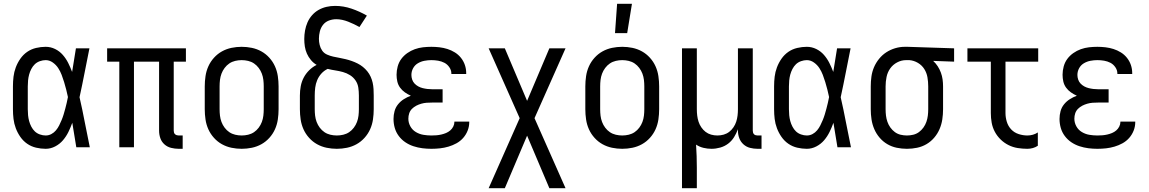

<svg xmlns="http://www.w3.org/2000/svg" viewBox="-20 -774 6040 1009"><path d="M220 8Q195 8 169.5 2Q144 -4 123 -18.5Q102 -33 87 -54.5Q72 -76 63 -100Q54 -124 51 -149Q48 -174 48 -200V-320Q48 -346 51 -371Q54 -396 63 -420Q72 -444 87 -465.5Q102 -487 123 -501.5Q144 -516 169.5 -522Q195 -528 220 -528Q246 -528 269.5 -516.5Q293 -505 310 -485.5Q327 -466 338.5 -443Q350 -420 359 -396Q364 -427 369 -458Q374 -489 379 -520H450Q437 -456 424.5 -391.5Q412 -327 398 -263Q413 -198 425.5 -132Q438 -66 452 0H381Q376 -32 370.5 -64Q365 -96 360 -128V-129Q351 -104 339.5 -80.5Q328 -57 311 -37Q294 -17 270 -4.5Q246 8 220 8ZM220 -62Q236 -62 250 -69.5Q264 -77 274 -89Q284 -101 291 -115Q298 -129 304 -143.5Q310 -158 314.5 -173Q319 -188 323 -203Q327 -218 330.5 -233Q334 -248 337 -264Q333 -283 328 -303Q323 -323 317 -342.5Q311 -362 304 -380.5Q297 -399 286 -416Q275 -433 257.5 -445.5Q240 -458 220 -458Q205 -458 189.5 -452.5Q174 -447 163 -436.5Q152 -426 144.5 -411.5Q137 -397 133 -382Q129 -367 127.5 -351.5Q126 -336 126 -320V-200Q126 -184 127.5 -168.5Q129 -153 133 -138Q137 -123 144.5 -108.5Q152 -94 163 -83.5Q174 -73 189.5 -67.5Q205 -62 220 -62Z M940 8H919Q899 8 879 3Q859 -2 844 -15.5Q829 -29 822.5 -48Q816 -67 816 -87V-450H684V0H607V-450H543V-520H957V-450H893V-87Q893 -82 894.5 -77Q896 -72 900 -68.5Q904 -65 909 -63.5Q914 -62 919 -62H940Z M1250 8Q1223 8 1196.5 2.5Q1170 -3 1146.5 -16Q1123 -29 1104.5 -49.5Q1086 -70 1075 -94.5Q1064 -119 1060 -146Q1056 -173 1056 -200V-320Q1056 -347 1060 -374Q1064 -401 1075 -425.5Q1086 -450 1104.5 -470.5Q1123 -491 1146.5 -504Q1170 -517 1196.5 -522.5Q1223 -528 1250 -528Q1277 -528 1303.5 -522.5Q1330 -517 1353.5 -504Q1377 -491 1395.5 -470.5Q1414 -450 1425 -425.5Q1436 -401 1440 -374Q1444 -347 1444 -320V-200Q1444 -173 1440 -146Q1436 -119 1425 -94.5Q1414 -70 1395.5 -49.5Q1377 -29 1353.5 -16Q1330 -3 1303.5 2.5Q1277 8 1250 8ZM1250 -62Q1267 -62 1284 -66Q1301 -70 1315 -79.5Q1329 -89 1339.5 -103Q1350 -117 1356 -133Q1362 -149 1364 -166Q1366 -183 1366 -200V-320Q1366 -337 1364 -354Q1362 -371 1356 -387Q1350 -403 1339.5 -417Q1329 -431 1315 -440.5Q1301 -450 1284 -454Q1267 -458 1250 -458Q1233 -458 1216 -454Q1199 -450 1185 -440.5Q1171 -431 1160.5 -417Q1150 -403 1144 -387Q1138 -371 1136 -354Q1134 -337 1134 -320V-200Q1134 -183 1136 -166Q1138 -149 1144 -133Q1150 -117 1160.5 -103Q1171 -89 1185 -79.5Q1199 -70 1216 -66Q1233 -62 1250 -62Z M1750 8Q1723 8 1696.5 2.5Q1670 -3 1646.5 -16Q1623 -29 1604.5 -49.5Q1586 -70 1575 -94.5Q1564 -119 1560 -146Q1556 -173 1556 -200V-272Q1556 -297 1560.5 -321Q1565 -345 1576 -366Q1587 -387 1604.5 -404.5Q1622 -422 1644 -433Q1627 -443 1614 -458.5Q1601 -474 1593 -492Q1585 -510 1582 -529.5Q1579 -549 1579 -569Q1579 -591 1583 -613.5Q1587 -636 1596 -656.5Q1605 -677 1620 -694Q1635 -711 1654.5 -722Q1674 -733 1696 -738Q1718 -743 1741 -743Q1785 -743 1827.5 -728.5Q1870 -714 1908 -692L1869 -632Q1855 -640 1840 -647Q1825 -654 1810 -660Q1795 -666 1779 -669.5Q1763 -673 1747 -673Q1727 -673 1708.5 -666Q1690 -659 1678 -644Q1666 -629 1661 -609.5Q1656 -590 1656 -570Q1656 -554 1660 -537.5Q1664 -521 1673.5 -507.5Q1683 -494 1699 -487Q1715 -480 1731 -476.5Q1747 -473 1763.5 -470Q1780 -467 1796.5 -463Q1813 -459 1828.5 -453.5Q1844 -448 1859 -440.5Q1874 -433 1887 -422.5Q1900 -412 1910.5 -399Q1921 -386 1928 -370.5Q1935 -355 1938.5 -339Q1942 -323 1943 -306Q1944 -289 1944 -272V-200Q1944 -173 1940 -146Q1936 -119 1925 -94.5Q1914 -70 1895.5 -49.5Q1877 -29 1853.5 -16Q1830 -3 1803.5 2.5Q1777 8 1750 8ZM1750 -62Q1767 -62 1784 -66Q1801 -70 1815 -79.5Q1829 -89 1839.5 -103Q1850 -117 1856 -133Q1862 -149 1864 -166Q1866 -183 1866 -200V-272Q1866 -293 1863 -313.5Q1860 -334 1848.5 -351Q1837 -368 1819.5 -379Q1802 -390 1782 -395.5Q1762 -401 1742 -404Q1722 -407 1702 -412Q1683 -403 1669 -387.5Q1655 -372 1647 -353Q1639 -334 1636.5 -313.5Q1634 -293 1634 -272V-200Q1634 -183 1636 -166Q1638 -149 1644 -133Q1650 -117 1660.5 -103Q1671 -89 1685 -79.5Q1699 -70 1716 -66Q1733 -62 1750 -62Z M2247 8Q2223 8 2199.5 5Q2176 2 2153 -5.5Q2130 -13 2110 -26.5Q2090 -40 2075.5 -59.5Q2061 -79 2054.5 -102Q2048 -125 2048 -149Q2048 -170 2053.5 -190Q2059 -210 2072 -226Q2085 -242 2102.5 -253Q2120 -264 2139 -271Q2123 -278 2108 -288.5Q2093 -299 2082.5 -313.5Q2072 -328 2068 -345.5Q2064 -363 2064 -381Q2064 -403 2070 -425Q2076 -447 2089 -464.5Q2102 -482 2120.5 -495Q2139 -508 2160 -515.5Q2181 -523 2203 -525.5Q2225 -528 2247 -528Q2268 -528 2289.5 -525.5Q2311 -523 2331.5 -516.5Q2352 -510 2370.5 -498.5Q2389 -487 2402.5 -470Q2416 -453 2423 -432.5Q2430 -412 2430 -390V-385H2352V-388Q2352 -405 2341.5 -420.5Q2331 -436 2315.5 -444Q2300 -452 2282.5 -455Q2265 -458 2247 -458Q2229 -458 2210.5 -454.5Q2192 -451 2176 -441.5Q2160 -432 2151 -415.5Q2142 -399 2142 -380Q2142 -368 2146 -356Q2150 -344 2158.5 -335Q2167 -326 2178 -320Q2189 -314 2201 -311Q2213 -308 2225.5 -306.5Q2238 -305 2250 -305H2306V-235H2250Q2236 -235 2222 -234Q2208 -233 2194 -229Q2180 -225 2167.5 -218.5Q2155 -212 2145 -202Q2135 -192 2130.5 -178.5Q2126 -165 2126 -150Q2126 -129 2136.5 -110Q2147 -91 2165.5 -80Q2184 -69 2205 -65.5Q2226 -62 2247 -62Q2260 -62 2273 -63Q2286 -64 2299 -67Q2312 -70 2324 -75Q2336 -80 2346 -88.5Q2356 -97 2362 -109Q2368 -121 2368 -134V-135H2446V-132Q2446 -109 2437.5 -87.5Q2429 -66 2414 -49Q2399 -32 2379 -21Q2359 -10 2337 -3.5Q2315 3 2292.5 5.5Q2270 8 2247 8Z M2633 215H2548L2711 -153L2548 -520H2633L2750 -244L2867 -520H2952L2789 -153L2952 215H2867L2750 -61Z M3250 8Q3223 8 3196.5 2.5Q3170 -3 3146.5 -16Q3123 -29 3104.5 -49.5Q3086 -70 3075 -94.5Q3064 -119 3060 -146Q3056 -173 3056 -200V-320Q3056 -347 3060 -374Q3064 -401 3075 -425.5Q3086 -450 3104.5 -470.5Q3123 -491 3146.5 -504Q3170 -517 3196.5 -522.5Q3223 -528 3250 -528Q3277 -528 3303.5 -522.5Q3330 -517 3353.5 -504Q3377 -491 3395.5 -470.5Q3414 -450 3425 -425.5Q3436 -401 3440 -374Q3444 -347 3444 -320V-200Q3444 -173 3440 -146Q3436 -119 3425 -94.5Q3414 -70 3395.5 -49.5Q3377 -29 3353.5 -16Q3330 -3 3303.5 2.5Q3277 8 3250 8ZM3250 -62Q3267 -62 3284 -66Q3301 -70 3315 -79.5Q3329 -89 3339.5 -103Q3350 -117 3356 -133Q3362 -149 3364 -166Q3366 -183 3366 -200V-320Q3366 -337 3364 -354Q3362 -371 3356 -387Q3350 -403 3339.5 -417Q3329 -431 3315 -440.5Q3301 -450 3284 -454Q3267 -458 3250 -458Q3233 -458 3216 -454Q3199 -450 3185 -440.5Q3171 -431 3160.5 -417Q3150 -403 3144 -387Q3138 -371 3136 -354Q3134 -337 3134 -320V-200Q3134 -183 3136 -166Q3138 -149 3144 -133Q3150 -117 3160.5 -103Q3171 -89 3185 -79.5Q3199 -70 3216 -66Q3233 -62 3250 -62ZM3212 -600 3223 -754H3301L3276 -600Z M3564 215V-520H3642V-200Q3642 -183 3644 -166.5Q3646 -150 3651 -134.5Q3656 -119 3665.5 -105Q3675 -91 3688 -81Q3701 -71 3717 -66.5Q3733 -62 3750 -62Q3767 -62 3783 -66.5Q3799 -71 3812 -81Q3825 -91 3834.5 -105Q3844 -119 3849 -134.5Q3854 -150 3856 -166.5Q3858 -183 3858 -200V-520H3936V-87Q3936 -82 3937.5 -77Q3939 -72 3942.5 -68.5Q3946 -65 3951 -63.5Q3956 -62 3961 -62H3982V8H3961Q3941 8 3921.5 3Q3902 -2 3887 -15.5Q3872 -29 3865 -48Q3858 -67 3858 -87V-95Q3850 -73 3837.5 -53Q3825 -33 3806.5 -19Q3788 -5 3765 1.5Q3742 8 3719 8Q3698 8 3677 3Q3656 -2 3638 -14Q3640 16 3641 46.5Q3642 77 3642 107V215Z M4220 8Q4195 8 4169.5 2Q4144 -4 4123 -18.5Q4102 -33 4087 -54.5Q4072 -76 4063 -100Q4054 -124 4051 -149Q4048 -174 4048 -200V-320Q4048 -346 4051 -371Q4054 -396 4063 -420Q4072 -444 4087 -465.5Q4102 -487 4123 -501.5Q4144 -516 4169.5 -522Q4195 -528 4220 -528Q4246 -528 4269.5 -516.5Q4293 -505 4310 -485.5Q4327 -466 4338.5 -443Q4350 -420 4359 -396Q4364 -427 4369 -458Q4374 -489 4379 -520H4450Q4437 -456 4424.5 -391.5Q4412 -327 4398 -263Q4413 -198 4425.5 -132Q4438 -66 4452 0H4381Q4376 -32 4370.5 -64Q4365 -96 4360 -128V-129Q4351 -104 4339.5 -80.5Q4328 -57 4311 -37Q4294 -17 4270 -4.5Q4246 8 4220 8ZM4220 -62Q4236 -62 4250 -69.5Q4264 -77 4274 -89Q4284 -101 4291 -115Q4298 -129 4304 -143.5Q4310 -158 4314.5 -173Q4319 -188 4323 -203Q4327 -218 4330.5 -233Q4334 -248 4337 -264Q4333 -283 4328 -303Q4323 -323 4317 -342.5Q4311 -362 4304 -380.5Q4297 -399 4286 -416Q4275 -433 4257.5 -445.5Q4240 -458 4220 -458Q4205 -458 4189.5 -452.5Q4174 -447 4163 -436.5Q4152 -426 4144.5 -411.5Q4137 -397 4133 -382Q4129 -367 4127.5 -351.5Q4126 -336 4126 -320V-200Q4126 -184 4127.5 -168.5Q4129 -153 4133 -138Q4137 -123 4144.5 -108.5Q4152 -94 4163 -83.5Q4174 -73 4189.5 -67.5Q4205 -62 4220 -62Z M4746 8Q4719 8 4692.5 2.5Q4666 -3 4643 -16.5Q4620 -30 4602.5 -50.5Q4585 -71 4574.5 -95.5Q4564 -120 4560 -146.5Q4556 -173 4556 -200V-320Q4556 -346 4559.5 -371.5Q4563 -397 4573 -420.5Q4583 -444 4599.5 -464.5Q4616 -485 4637.5 -499Q4659 -513 4684 -520.5Q4709 -528 4735 -528H4750L4994 -520V-450L4884 -454Q4898 -441 4908 -425.5Q4918 -410 4924.5 -392.5Q4931 -375 4933.5 -356.5Q4936 -338 4936 -320V-200Q4936 -173 4932 -146.5Q4928 -120 4917.5 -95.5Q4907 -71 4889.5 -50.5Q4872 -30 4849 -16.5Q4826 -3 4799.5 2.5Q4773 8 4746 8ZM4746 -62Q4763 -62 4779.5 -66Q4796 -70 4809.5 -80Q4823 -90 4833 -104Q4843 -118 4848.5 -134Q4854 -150 4856 -166.5Q4858 -183 4858 -200V-320Q4858 -344 4854 -367.5Q4850 -391 4837.5 -411Q4825 -431 4804 -443.5Q4783 -456 4759 -458H4742Q4717 -458 4694.5 -446Q4672 -434 4658 -414Q4644 -394 4639 -369.5Q4634 -345 4634 -320V-200Q4634 -183 4636 -166.5Q4638 -150 4643.5 -134Q4649 -118 4659 -104Q4669 -90 4682.5 -80Q4696 -70 4712.5 -66Q4729 -62 4746 -62Z M5379 8Q5354 8 5328.5 4Q5303 0 5280 -11.5Q5257 -23 5238.5 -41Q5220 -59 5208 -81.5Q5196 -104 5191.5 -129Q5187 -154 5187 -180V-450H5064V-520H5436V-450H5264V-180Q5264 -157 5271 -134Q5278 -111 5294 -94Q5310 -77 5333 -69.5Q5356 -62 5379 -62Q5394 -62 5408 -66Q5422 -70 5434 -78V-8Q5422 0 5408 4Q5394 8 5379 8Z M5747 8Q5723 8 5699.5 5Q5676 2 5653 -5.5Q5630 -13 5610 -26.5Q5590 -40 5575.5 -59.5Q5561 -79 5554.5 -102Q5548 -125 5548 -149Q5548 -170 5553.5 -190Q5559 -210 5572 -226Q5585 -242 5602.5 -253Q5620 -264 5639 -271Q5623 -278 5608 -288.5Q5593 -299 5582.5 -313.5Q5572 -328 5568 -345.5Q5564 -363 5564 -381Q5564 -403 5570 -425Q5576 -447 5589 -464.5Q5602 -482 5620.5 -495Q5639 -508 5660 -515.5Q5681 -523 5703 -525.5Q5725 -528 5747 -528Q5768 -528 5789.5 -525.5Q5811 -523 5831.5 -516.5Q5852 -510 5870.5 -498.5Q5889 -487 5902.5 -470Q5916 -453 5923 -432.5Q5930 -412 5930 -390V-385H5852V-388Q5852 -405 5841.5 -420.5Q5831 -436 5815.5 -444Q5800 -452 5782.5 -455Q5765 -458 5747 -458Q5729 -458 5710.5 -454.5Q5692 -451 5676 -441.5Q5660 -432 5651 -415.5Q5642 -399 5642 -380Q5642 -368 5646 -356Q5650 -344 5658.5 -335Q5667 -326 5678 -320Q5689 -314 5701 -311Q5713 -308 5725.5 -306.5Q5738 -305 5750 -305H5806V-235H5750Q5736 -235 5722 -234Q5708 -233 5694 -229Q5680 -225 5667.5 -218.5Q5655 -212 5645 -202Q5635 -192 5630.5 -178.5Q5626 -165 5626 -150Q5626 -129 5636.5 -110Q5647 -91 5665.5 -80Q5684 -69 5705 -65.5Q5726 -62 5747 -62Q5760 -62 5773 -63Q5786 -64 5799 -67Q5812 -70 5824 -75Q5836 -80 5846 -88.5Q5856 -97 5862 -109Q5868 -121 5868 -134V-135H5946V-132Q5946 -109 5937.5 -87.5Q5929 -66 5914 -49Q5899 -32 5879 -21Q5859 -10 5837 -3.5Q5815 3 5792.5 5.5Q5770 8 5747 8Z"/></svg>

Font: Iosevka Fixed
Style: Regular
Weight: 400
Monospace: yes
Designer: Belleve Invis
Foundry: Belleve Invis
Version: Version 33.2.4